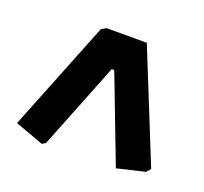

<svg xmlns="http://www.w3.org/2000/svg" viewBox="-78 -590 606 569"><g transform="rotate(20 224.5 -305.0)"><path d="M295 -499 435 -152 424 -139 336 -118 232 -390H224L116 -118L105 -111L15 -144L153 -490L168 -499Z"/></g></svg>

Font: Alegreya Sans SC ExtraBold
Style: Regular
Weight: 800
Designer: Juan Pablo del Peral
Foundry: Huerta Tipografica
Version: Version 2.007